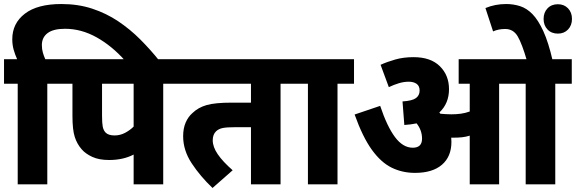

<svg xmlns="http://www.w3.org/2000/svg" viewBox="-20 -916 2862 954"><path d="M68 -500H0V-622H65Q55 -644 48 -668.5Q41 -693 41 -721Q41 -800 103.5 -848Q166 -896 285 -896Q368 -896 438 -873Q508 -850 567 -810.5Q626 -771 676.5 -720.5Q727 -670 771 -615H601Q536 -688 460 -730.5Q384 -773 303 -773Q245 -773 216.5 -751.5Q188 -730 188 -692Q188 -672 193 -654.5Q198 -637 205 -622H297V-500H215V0H68Z M791 -500V0H644V-148Q592 -121 522 -121Q472 -121 438.5 -136.5Q405 -152 386 -174Q363 -200 351.5 -235.5Q340 -271 340 -340V-500H283V-622H872V-500ZM644 -500H487V-342Q487 -304 490.5 -286.5Q494 -269 504 -258Q518 -243 549 -243Q577 -243 601.5 -256Q626 -269 644 -287Z M1374 -500V0H1227V-284H1148Q1107 -284 1087 -280Q1067 -276 1054 -264Q1037 -248 1037 -219Q1037 -186 1062 -149.5Q1087 -113 1136 -70L1036 18Q975 -40 932.5 -104.5Q890 -169 890 -239Q890 -278 902.5 -307Q915 -336 937 -355Q965 -382 1007 -394Q1049 -406 1131 -406H1227V-500H859V-622H1455V-500Z M1657 -500V0H1510V-500H1442V-622H1739V-500Z M2223 -211Q2223 -138 2176 -97.5Q2129 -57 2042 -57Q1979 -57 1926 -83Q1873 -109 1827.5 -172Q1782 -235 1742 -347L1869 -390Q1903 -288 1942.5 -235Q1982 -182 2031 -182Q2077 -182 2077 -227Q2077 -269 2050 -303Q2021 -297 1989 -295L1980 -412Q2028 -415 2046.5 -428.5Q2065 -442 2065 -466Q2065 -489 2050 -499.5Q2035 -510 2011 -510Q1987 -510 1962 -502.5Q1937 -495 1912 -483L1871 -594Q1904 -609 1944.5 -620.5Q1985 -632 2035 -632Q2120 -632 2165.5 -587Q2211 -542 2211 -473Q2211 -402 2163 -357Q2165 -354 2168 -351Q2180 -350 2193 -349Q2206 -348 2222 -348Q2247 -348 2269.5 -351Q2292 -354 2314 -362V-500H2259V-622H2821V-500H2739V0H2592V-500H2460V0H2314V-242Q2295 -236 2276 -234Q2257 -232 2237 -232Q2230 -232 2222 -232Q2223 -221 2223 -211ZM2598 -615Q2574 -698 2552.5 -735Q2531 -772 2490 -772Q2457 -772 2430 -760L2392 -876Q2440 -896 2495 -896Q2531 -896 2564 -885.5Q2597 -875 2625.5 -846Q2654 -817 2679.5 -761.5Q2705 -706 2726 -615ZM2681 -822Q2681 -854 2700.5 -874.5Q2720 -895 2752 -895Q2783 -895 2802.5 -874.5Q2822 -854 2822 -822Q2822 -790 2802.5 -769.5Q2783 -749 2752 -749Q2720 -749 2700.5 -769.5Q2681 -790 2681 -822Z"/></svg>

Font: Noto Sans Devanagari UI SemiCondensed ExtraBold
Style: Regular
Weight: 800
Width: 4
Designer: Jelle Bosma - Monotype Design Team
Foundry: Monotype Imaging Inc.
Version: Version 2.004; ttfautohint (v1.8.4.7-5d5b)